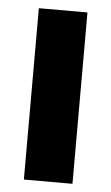

<svg xmlns="http://www.w3.org/2000/svg" viewBox="-45 -582 356 614"><g transform="rotate(5 133.0 -275.0)"><path d="M211 0H55V-550H211Z"/></g></svg>

Font: Noto Sans Display Condensed ExtraBold
Style: Regular
Weight: 800
Width: 3
Designer: Monotype Design Team
Foundry: Monotype Imaging Inc.
Version: Version 2.003